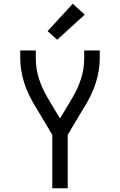

<svg xmlns="http://www.w3.org/2000/svg" viewBox="-20 -1004 640 1024"><path d="M259 0V-285L162 -447Q146 -474 132 -503.5Q118 -533 108.5 -564Q99 -595 93.5 -627Q88 -659 88 -691V-735H171V-691Q171 -636 188 -583.5Q205 -531 233 -484L300 -372L367 -484Q395 -531 412 -583.5Q429 -636 429 -691V-735H512V-691Q512 -659 506.5 -627Q501 -595 491.5 -564Q482 -533 468 -503.5Q454 -474 438 -447L341 -285V0ZM285 -792 234 -838 368 -984 432 -926Z"/></svg>

Font: Zed Mono Extended
Style: Regular
Weight: 400
Width: 7
Monospace: yes
Designer: Belleve Invis
Foundry: Belleve Invis
Version: Version 1.0.0; ttfautohint (v1.8.4)